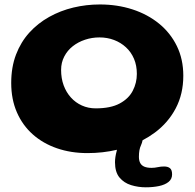

<svg xmlns="http://www.w3.org/2000/svg" viewBox="-20 -616 850 839"><path d="M362 53Q290 53 229 32Q168 11 123.2 -28.8Q78.5 -68.5 53.8 -125.2Q29 -182 29 -253.5Q29 -322.5 50 -377.5Q71 -432.5 108.2 -473.5Q145.5 -514.5 194.8 -542Q244 -569.5 300.5 -583Q357 -596.5 416.5 -596.5Q492.5 -596.5 558.8 -575Q625 -553.5 675 -512.8Q725 -472 753 -414.5Q781 -357 781 -285Q781 -205.5 748 -142.8Q715 -80 656.5 -36.5Q631.5 -18 603 -3Q601 8 596 19Q587 37.5 587 69Q587 86 593 96.8Q599 107.5 611.2 112.5Q623.5 117.5 642 117.5Q656 117.5 669.2 114.5Q682.5 111.5 697 111.5Q713.5 111.5 722.8 119Q732 126.5 732 146Q732 166.5 716.5 179Q701 191.5 674.8 197Q648.5 202.5 617 202.5Q584 202.5 553 193Q522 183.5 502.2 159.8Q482.5 136 482.5 93Q482.5 71 490 43.5Q490.5 41 491 38.5Q429.5 53 362 53ZM398 -142.5Q463.5 -142.5 503 -163.8Q542.5 -185 560.2 -219.5Q578 -254 578 -293Q578 -330 565.5 -359.2Q553 -388.5 530.5 -409.2Q508 -430 478.5 -441.2Q449 -452.5 414.5 -452.5Q382 -452.5 351.8 -442.5Q321.5 -432.5 298 -414Q274.5 -395.5 260.8 -369Q247 -342.5 247 -310.5Q247 -273.5 258.2 -243Q269.5 -212.5 289.8 -190Q310 -167.5 337.8 -155Q365.5 -142.5 398 -142.5Z"/></svg>

Font: Gluten Thin SemiBold
Style: Regular
Weight: 600
Version: Version 1.300